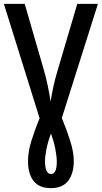

<svg xmlns="http://www.w3.org/2000/svg" viewBox="-20 -734 527 994"><path d="M243 240Q183 240 154 203Q125 166 125 100Q125 51 143 -6.5Q161 -64 185 -122L0 -714H108L209 -365Q219 -331 228 -286.5Q237 -242 242 -208Q247 -242 256 -283.5Q265 -325 275 -358L380 -714H487L300 -123Q327 -58 344.5 -1.5Q362 55 362 99Q362 164 333 202Q304 240 243 240ZM244 167Q258 167 266 152Q274 137 274 104Q274 76 266.5 37.5Q259 -1 244 -43Q228 0 220.5 37.5Q213 75 213 101Q213 135 221.5 151Q230 167 244 167Z"/></svg>

Font: Avrile Sans Condensed Medium
Style: Regular
Weight: 500
Width: 3
Designer: Monotype Design Team
Foundry: Monotype Imaging Inc.
Version: Version 2.001;September 10, 2019;FontCreator 11.5.0.2425 64-